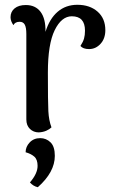

<svg xmlns="http://www.w3.org/2000/svg" viewBox="-20 -543 487 802"><path d="M420 -417Q420 -382 400 -360Q380 -338 352 -338Q327 -338 316 -351Q327 -368 331 -382Q335 -396 335 -415Q335 -475 280 -475Q237 -475 208.5 -417Q180 -359 180 -240Q180 -117 182 -78.5Q184 -40 195 -11Q187 -3 173.5 3Q160 9 142 10Q120 10 105 -4.5Q90 -19 90 -44V-401Q90 -428 83.5 -440Q77 -452 62 -452Q43 -452 36 -438Q24 -455 24 -471Q24 -494 41 -508Q58 -522 88 -522Q128 -522 149.5 -493.5Q171 -465 170 -410Q187 -465 221 -494Q255 -523 303 -523Q355 -523 387.5 -494.5Q420 -466 420 -417ZM105 219Q137 182 137 150Q137 123 123 111Q109 99 87 93Q87 70 104 52Q121 34 148 34Q173 34 191 51.5Q209 69 209 108Q209 176 138 239Q119 235 105 219Z"/></svg>

Font: Arima Madurai Medium
Style: Regular
Weight: 500
Designer: Joana Correia and Natanael Gama
Foundry: NDISCOVER
Version: Version 1.020